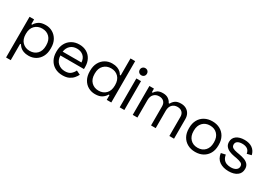

<svg xmlns="http://www.w3.org/2000/svg" viewBox="13 -1658 3936 2815"><g transform="rotate(30 1981.0 -250.0)"><path d="M71 200V-489H148V-408H162Q181 -445 223.5 -474Q266 -503 342 -503Q405 -503 457.5 -472.5Q510 -442 541.5 -386Q573 -330 573 -251V-238Q573 -160 542 -103Q511 -46 458.5 -16Q406 14 342 14Q291 14 255.5 0.5Q220 -13 198 -34Q176 -55 164 -77H150V200ZM492 -240V-249Q492 -336 444.5 -384.5Q397 -433 321 -433Q246 -433 197.5 -384.5Q149 -336 149 -249V-240Q149 -153 197.5 -104.5Q246 -56 321 -56Q397 -56 444.5 -104.5Q492 -153 492 -240Z M667 -238V-250Q667 -326 698 -383Q729 -440 784 -471.5Q839 -503 910 -503Q979 -503 1032 -473.5Q1085 -444 1115 -389Q1145 -334 1145 -260V-224H746Q749 -145 797 -100.5Q845 -56 917 -56Q980 -56 1014 -85Q1048 -114 1066 -154L1134 -121Q1119 -90 1092.5 -59Q1066 -28 1023.5 -7Q981 14 915 14Q841 14 785 -17.5Q729 -49 698 -106Q667 -163 667 -238ZM1065 -289Q1061 -357 1018.5 -395Q976 -433 910 -433Q843 -433 800 -395Q757 -357 747 -289Z M1235 -238V-251Q1235 -329 1266 -385.5Q1297 -442 1349.5 -472.5Q1402 -503 1466 -503Q1517 -503 1552.5 -489.5Q1588 -476 1610 -455.5Q1632 -435 1644 -412H1658V-700H1737V0H1660V-81H1646Q1626 -44 1584 -15Q1542 14 1466 14Q1403 14 1350 -16Q1297 -46 1266 -103Q1235 -160 1235 -238ZM1658 -240V-249Q1658 -336 1610.5 -384.5Q1563 -433 1487 -433Q1412 -433 1363.5 -384.5Q1315 -336 1315 -249V-240Q1315 -153 1363.5 -104.5Q1412 -56 1487 -56Q1563 -56 1610.5 -104.5Q1658 -153 1658 -240Z M1879 0V-489H1958V0ZM1858 -625Q1858 -652 1875.5 -669Q1893 -686 1919 -686Q1945 -686 1962 -669Q1979 -652 1979 -625Q1979 -599 1962 -582Q1945 -565 1919 -565Q1893 -565 1875.5 -582Q1858 -599 1858 -625Z M2100 0V-489H2177V-428H2191Q2205 -454 2237 -476Q2269 -498 2327 -498Q2384 -498 2419.5 -473Q2455 -448 2471 -412H2485Q2502 -448 2536.5 -473Q2571 -498 2633 -498Q2682 -498 2719 -478Q2756 -458 2777.5 -420.5Q2799 -383 2799 -331V0H2720V-324Q2720 -373 2691.5 -401.5Q2663 -430 2612 -430Q2558 -430 2523.5 -395Q2489 -360 2489 -294V0H2410V-324Q2410 -373 2381.5 -401.5Q2353 -430 2302 -430Q2248 -430 2213.5 -395Q2179 -360 2179 -294V0Z M2912 -238V-251Q2912 -327 2943.5 -384Q2975 -441 3031.5 -472Q3088 -503 3162 -503Q3236 -503 3292.5 -472Q3349 -441 3380.5 -384Q3412 -327 3412 -251V-238Q3412 -161 3380.5 -104.5Q3349 -48 3292.5 -17Q3236 14 3162 14Q3088 14 3031.5 -17Q2975 -48 2943.5 -104.5Q2912 -161 2912 -238ZM3333 -240V-249Q3333 -333 3286.5 -382.5Q3240 -432 3162 -432Q3085 -432 3038 -382.5Q2991 -333 2991 -249V-240Q2991 -156 3038 -106.5Q3085 -57 3162 -57Q3240 -57 3286.5 -106.5Q3333 -156 3333 -240Z M3498 -161 3573 -178Q3581 -130 3603 -102.5Q3625 -75 3657.5 -63.5Q3690 -52 3727 -52Q3782 -52 3814 -74Q3846 -96 3846 -133Q3846 -171 3815.5 -186.5Q3785 -202 3732 -212L3691 -219Q3644 -227 3605 -244Q3566 -261 3543 -290Q3520 -319 3520 -363Q3520 -429 3571 -466Q3622 -503 3706 -503Q3789 -503 3840.5 -465.5Q3892 -428 3907 -360L3833 -341Q3824 -394 3790 -415.5Q3756 -437 3706 -437Q3656 -437 3627 -418.5Q3598 -400 3598 -364Q3598 -329 3625.5 -312.5Q3653 -296 3699 -288L3740 -281Q3792 -272 3833.5 -256.5Q3875 -241 3899.5 -212Q3924 -183 3924 -136Q3924 -64 3870.5 -25Q3817 14 3727 14Q3636 14 3573.5 -28Q3511 -70 3498 -161Z"/></g></svg>

Font: Space Grotesk Frontify
Style: Regular
Weight: 400
Designer: Florian Karsten
Version: Version 2.000